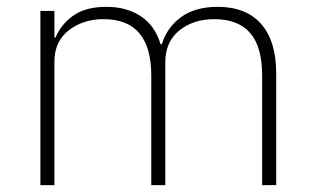

<svg xmlns="http://www.w3.org/2000/svg" viewBox="-20 -541 917 561"><path d="M98 0V-509H139V-431H142Q159 -471 195 -496Q231 -521 291 -521Q350 -521 391.5 -493.5Q433 -466 449 -412H453Q468 -461 509 -491Q550 -521 616 -521Q699 -521 743 -471Q787 -421 787 -327V0H746V-320Q746 -404 711 -444.5Q676 -485 606 -485Q545 -485 504 -452Q463 -419 463 -359V0H422V-320Q422 -485 283 -485Q223 -485 181 -452.5Q139 -420 139 -361V0Z"/></svg>

Font: Anuphan ExtraLight
Style: Regular
Weight: 200
Designer: Cadson Demak
Version: Version 3.001